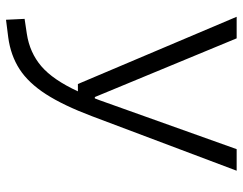

<svg xmlns="http://www.w3.org/2000/svg" viewBox="-103 -455 792 626"><g transform="rotate(90 293.0 -142.0)"><path d="M44.4 234.4 41.5 173.8 90.3 166.5Q151.4 157.2 195.8 119.4Q240.2 81.5 277.8 0H253.9L34.7 -517.6H105L296.4 -55.2H300.8Q303.7 -62.5 306.6 -70.3L466.3 -517.6H536.6L358.9 -45.9Q323.7 47.4 286.9 104.5Q250 161.6 205.3 190.4Q160.6 219.2 102.1 227.1Z"/></g></svg>

Font: Cascadia Code NF Light
Style: Regular
Weight: 300
Monospace: yes
Designer: Aaron Bell
Foundry: Saja Typeworks
Version: Version 2404.023; ttfautohint (v1.8.4)